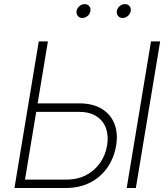

<svg xmlns="http://www.w3.org/2000/svg" viewBox="-20 -933 835 953"><path d="M151.9 -419.9H374Q440.9 -419.9 485.1 -392.8Q529.3 -365.7 547.9 -318.6Q566.4 -271.5 556.6 -211.9Q546.4 -148.9 512.9 -101.1Q479.5 -53.2 427 -26.6Q374.5 0 307.6 0H51.8L172.4 -727.5H217.8L104 -41.5H310.5Q363.8 -41.5 406 -63Q448.2 -84.5 475.8 -123Q503.4 -161.6 511.7 -211.4Q519.5 -259.3 505.9 -296.9Q492.2 -334.5 458.3 -356.2Q424.3 -377.9 370.6 -377.9H145ZM774.9 -727.5 654.3 0H608.9L729.5 -727.5ZM588.9 -843.8Q574.2 -843.8 565.9 -854Q557.6 -864.3 560.1 -878.4Q562 -892.6 574 -902.6Q585.9 -912.6 600.1 -912.6Q614.7 -912.6 622.8 -902.8Q630.9 -893.1 628.9 -878.4Q626.5 -864.3 614.7 -854Q603 -843.8 588.9 -843.8ZM388.7 -843.8Q374.5 -843.8 366.2 -854Q357.9 -864.3 359.9 -878.4Q362.3 -892.6 374.3 -902.6Q386.2 -912.6 400.4 -912.6Q414.6 -912.6 422.9 -902.8Q431.2 -893.1 428.7 -878.4Q426.8 -864.3 414.8 -854Q402.8 -843.8 388.7 -843.8Z"/></svg>

Font: Inter 20pt ExtraLight
Style: Italic
Weight: 250
Italic angle: -9.3988°
Version: Version 4.001;git-66647c0bb